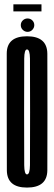

<svg xmlns="http://www.w3.org/2000/svg" viewBox="-20 -844 246 868"><path d="M102 4Q193.5 4 194 -74.5Q194.5 -153 194.5 -337.5Q194.5 -521.5 194 -600.8Q193.5 -680 102 -680Q10.5 -680 10.5 -601.5Q10.5 -523 10.5 -337.5Q10.5 -153 11 -74.5Q11.5 4 102 4ZM102 -55.5Q90 -55.5 89.5 -97.2Q89 -139 89 -337.5Q89 -538 89.5 -579.2Q90 -620.5 102 -620.5Q115 -620.5 115.5 -579.2Q116 -538 116 -337.5Q116 -139 115.5 -97.2Q115 -55.5 102 -55.5ZM104.5 -700Q117.5 -700 126.2 -709.2Q135 -718.5 135 -730.5Q135 -743 126.2 -751.8Q117.5 -760.5 104.5 -760.5Q92 -760.5 83 -751.8Q74 -743 74 -730.5Q74 -717.5 83.2 -708.8Q92.5 -700 104.5 -700ZM40.5 -792.5H167.5V-824.5H40.5Z"/></svg>

Font: Anybody UltraCondensed
Style: Regular
Weight: 400
Width: 1
Version: Version 1.113;gftools[0.9.25]